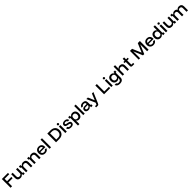

<svg xmlns="http://www.w3.org/2000/svg" viewBox="1677 -5488 10486 10486"><g transform="rotate(-45 6920.0 -245.0)"><path d="M193.3 0H77.5V-675H549.2V-575H193.3V-390H525V-290H193.3Z M835 9.2Q735 9.2 679.6 -45Q624.2 -99.2 624.2 -192.5V-500H737.5V-215Q737.5 -153.3 769.2 -122.1Q800.8 -90.8 863.3 -90.8Q927.5 -90.8 962.9 -124.2Q998.3 -157.5 998.3 -217.5V-500H1111.7V-114.2H1169.2V0H1051.7V-79.2H1016.7Q988.3 -35.8 944.2 -13.3Q900 9.2 835 9.2Z M1275 0V-385.8H1217.5V-500H1335.8V-420.8H1370.8Q1397.5 -463.3 1442.1 -486.2Q1486.7 -509.2 1550 -509.2Q1650 -509.2 1706.2 -452.9Q1762.5 -396.7 1762.5 -302.5V0H1649.2V-282.5Q1649.2 -344.2 1616.2 -376.7Q1583.3 -409.2 1519.2 -409.2Q1455 -409.2 1421.7 -376.7Q1388.3 -344.2 1388.3 -282.5V0Z M1910.8 0V-385.8H1853.3V-500H1971.7V-420.8H2006.7Q2033.3 -463.3 2077.9 -486.2Q2122.5 -509.2 2185.8 -509.2Q2285.8 -509.2 2342.1 -452.9Q2398.3 -396.7 2398.3 -302.5V0H2285V-282.5Q2285 -344.2 2252.1 -376.7Q2219.2 -409.2 2155 -409.2Q2090.8 -409.2 2057.5 -376.7Q2024.2 -344.2 2024.2 -282.5V0Z M2750.8 10Q2671.7 10 2612.9 -22.1Q2554.2 -54.2 2522.5 -113.3Q2490.8 -172.5 2490.8 -251.7Q2490.8 -330.8 2522.1 -388.8Q2553.3 -446.7 2610.8 -478.3Q2668.3 -510 2746.7 -510Q2821.7 -510 2875.8 -480.4Q2930 -450.8 2959.6 -396.2Q2989.2 -341.7 2989.2 -266.7V-225H2599.2Q2605.8 -156.7 2645 -119.6Q2684.2 -82.5 2750 -82.5Q2798.3 -82.5 2829.2 -100.8Q2860 -119.2 2871.7 -155.8H2986.7Q2968.3 -77.5 2906.2 -33.8Q2844.2 10 2750.8 10ZM2602.5 -304.2H2880.8Q2874.2 -359.2 2839.2 -388.8Q2804.2 -418.3 2746.7 -418.3Q2689.2 -418.3 2651.7 -388.8Q2614.2 -359.2 2602.5 -304.2Z M3089.2 0V-700H3202.5V0Z M3588.3 0V-675H3841.7Q3951.7 -675 4031.7 -634.6Q4111.7 -594.2 4154.6 -518.3Q4197.5 -442.5 4197.5 -337.5Q4197.5 -233.3 4154.2 -157.5Q4110.8 -81.7 4030.8 -40.8Q3950.8 0 3841.7 0ZM3704.2 -98.3H3841.7Q3956.7 -98.3 4018.8 -162.5Q4080.8 -226.7 4080.8 -337.5Q4080.8 -449.2 4019.2 -512.9Q3957.5 -576.7 3841.7 -576.7H3704.2Z M4305.8 0V-500H4419.2V0ZM4362.5 -560Q4335.8 -560 4316.7 -578.8Q4297.5 -597.5 4297.5 -625Q4297.5 -651.7 4316.2 -670.8Q4335 -690 4362.5 -690Q4389.2 -690 4408.3 -671.2Q4427.5 -652.5 4427.5 -625Q4427.5 -598.3 4408.8 -579.2Q4390 -560 4362.5 -560Z M4752.5 10Q4645.8 10 4584.2 -34.6Q4522.5 -79.2 4516.7 -159.2H4627.5Q4633.3 -118.3 4665 -98.3Q4696.7 -78.3 4756.7 -78.3Q4860 -78.3 4860 -140Q4860 -165 4844.2 -179.2Q4828.3 -193.3 4791.7 -200L4680.8 -220.8Q4536.7 -248.3 4536.7 -357.5Q4536.7 -427.5 4591.7 -468.8Q4646.7 -510 4742.5 -510Q4839.2 -510 4896.2 -467.5Q4953.3 -425 4960 -349.2H4850.8Q4841.7 -387.5 4814.6 -405.8Q4787.5 -424.2 4736.7 -424.2Q4691.7 -424.2 4667.5 -409.2Q4643.3 -394.2 4643.3 -365.8Q4643.3 -345 4658.8 -332.1Q4674.2 -319.2 4707.5 -312.5L4819.2 -290.8Q4895 -276.7 4930 -242.1Q4965 -207.5 4965 -149.2Q4965 -74.2 4910 -32.1Q4855 10 4752.5 10Z M5082.5 200V-385.8H5025V-500H5143.3V-420.8H5178.3Q5203.3 -464.2 5247.5 -487.1Q5291.7 -510 5353.3 -510Q5429.2 -510 5482.1 -477.9Q5535 -445.8 5562.9 -387.5Q5590.8 -329.2 5590.8 -250Q5590.8 -170.8 5563.8 -112.1Q5536.7 -53.3 5485.4 -21.7Q5434.2 10 5362.5 10Q5305.8 10 5263.8 -12.1Q5221.7 -34.2 5199.2 -75H5195.8V200ZM5333.3 -87.5Q5403.3 -87.5 5440.4 -130.8Q5477.5 -174.2 5477.5 -250Q5477.5 -325.8 5440.4 -369.2Q5403.3 -412.5 5333.3 -412.5Q5270.8 -412.5 5233.3 -376.7Q5195.8 -340.8 5195.8 -280V-220Q5195.8 -159.2 5233.3 -123.3Q5270.8 -87.5 5333.3 -87.5Z M5690.8 0V-700H5804.2V0Z M6085.8 9.2Q6000 9.2 5950.4 -33.3Q5900.8 -75.8 5900.8 -145Q5900.8 -217.5 5950.8 -257.5Q6000.8 -297.5 6094.2 -297.5H6252.5V-318.3Q6252.5 -418.3 6139.2 -418.3Q6043.3 -418.3 6024.2 -349.2H5910.8Q5925 -426.7 5984.6 -468.3Q6044.2 -510 6140 -510Q6247.5 -510 6304.2 -460.4Q6360.8 -410.8 6360.8 -316.7V-114.2H6415V0H6297.5V-79.2H6262.5Q6236.7 -37.5 6192.5 -14.2Q6148.3 9.2 6085.8 9.2ZM6102.5 -79.2Q6145 -79.2 6179.2 -95.8Q6213.3 -112.5 6232.9 -140.4Q6252.5 -168.3 6252.5 -202.5V-218.3H6100Q6008.3 -218.3 6008.3 -150Q6008.3 -116.7 6033.3 -97.9Q6058.3 -79.2 6102.5 -79.2Z M6486.7 200V109.2H6602.5L6648.3 -0.8L6428.3 -500H6546.7L6704.2 -133.3H6708.3L6860 -500H6973.3L6760 0L6714.2 108.3Q6695.8 151.7 6674.6 175.8Q6653.3 200 6605 200Z M7298.3 0V-675H7414.2V-100H7772.5V0Z M7856.7 0V-500H7970V0ZM7913.3 -560Q7886.7 -560 7867.5 -578.8Q7848.3 -597.5 7848.3 -625Q7848.3 -651.7 7867.1 -670.8Q7885.8 -690 7913.3 -690Q7940 -690 7959.2 -671.2Q7978.3 -652.5 7978.3 -625Q7978.3 -598.3 7959.6 -579.2Q7940.8 -560 7913.3 -560Z M8324.2 210Q8216.7 210 8149.2 165.8Q8081.7 121.7 8069.2 43.3H8189.2Q8210.8 117.5 8321.7 117.5Q8394.2 117.5 8432.5 83.8Q8470.8 50 8470.8 -12.5V-87.5H8466.7Q8445.8 -45 8404.2 -22.5Q8362.5 0 8305 0Q8234.2 0 8182.1 -31.2Q8130 -62.5 8101.3 -119.6Q8072.5 -176.7 8072.5 -255Q8072.5 -372.5 8136.2 -441.2Q8200 -510 8311.7 -510Q8373.3 -510 8417.1 -487.1Q8460.8 -464.2 8486.7 -420.8H8521.7V-500H8639.2V-385.8H8581.7V-10Q8581.7 95 8514.6 152.5Q8447.5 210 8324.2 210ZM8332.5 -98.3Q8395 -98.3 8431.7 -133.8Q8468.3 -169.2 8468.3 -229.2V-281.7Q8468.3 -340.8 8431.2 -376.2Q8394.2 -411.7 8332.5 -411.7Q8263.3 -411.7 8224.6 -370.4Q8185.8 -329.2 8185.8 -255Q8185.8 -180 8224.6 -139.2Q8263.3 -98.3 8332.5 -98.3Z M8733.3 0V-700H8846.7V-423.3H8850Q8874.2 -465.8 8916.2 -487.5Q8958.3 -509.2 9015.8 -509.2Q9110 -509.2 9165.4 -452.9Q9220.8 -396.7 9220.8 -302.5V0H9107.5V-282.5Q9107.5 -344.2 9074.6 -376.7Q9041.7 -409.2 8977.5 -409.2Q8913.3 -409.2 8880 -376.7Q8846.7 -344.2 8846.7 -282.5V0Z M9480.8 0Q9435 0 9409.6 -23.3Q9384.2 -46.7 9384.2 -94.2V-411.7H9294.2V-500H9385V-650H9496.7V-500H9620.8V-411.7H9497.5V-89.2H9633.3V0Z M9973.3 0V-675H10135.8L10354.2 -160.8H10357.5L10576.7 -675H10738.3V0H10622.5V-524.2H10619.2L10400.8 0H10304.2L10085 -525H10081.7V0Z M11110 10Q11030.8 10 10972.1 -22.1Q10913.3 -54.2 10881.7 -113.3Q10850 -172.5 10850 -251.7Q10850 -330.8 10881.2 -388.8Q10912.5 -446.7 10970 -478.3Q11027.5 -510 11105.8 -510Q11180.8 -510 11235 -480.4Q11289.2 -450.8 11318.8 -396.2Q11348.3 -341.7 11348.3 -266.7V-225H10958.3Q10965 -156.7 11004.2 -119.6Q11043.3 -82.5 11109.2 -82.5Q11157.5 -82.5 11188.3 -100.8Q11219.2 -119.2 11230.8 -155.8H11345.8Q11327.5 -77.5 11265.4 -33.8Q11203.3 10 11110 10ZM10961.7 -304.2H11240Q11233.3 -359.2 11198.3 -388.8Q11163.3 -418.3 11105.8 -418.3Q11048.3 -418.3 11010.8 -388.8Q10973.3 -359.2 10961.7 -304.2Z M11654.2 10Q11578.3 10 11525 -22.1Q11471.7 -54.2 11444.2 -112.5Q11416.7 -170.8 11416.7 -250Q11416.7 -329.2 11443.8 -387.9Q11470.8 -446.7 11522.1 -478.3Q11573.3 -510 11644.2 -510Q11702.5 -510 11744.2 -487.9Q11785.8 -465.8 11808.3 -425H11811.7V-700H11925V-114.2H11981.7V0H11864.2V-79.2H11829.2Q11803.3 -35.8 11759.6 -12.9Q11715.8 10 11654.2 10ZM11673.3 -87.5Q11736.7 -87.5 11774.2 -123.3Q11811.7 -159.2 11811.7 -220V-280Q11811.7 -340.8 11774.2 -376.7Q11736.7 -412.5 11673.3 -412.5Q11604.2 -412.5 11567.1 -369.2Q11530 -325.8 11530 -250Q11530 -174.2 11567.1 -130.8Q11604.2 -87.5 11673.3 -87.5Z M12080.8 0V-500H12194.2V0ZM12137.5 -560Q12110.8 -560 12091.7 -578.8Q12072.5 -597.5 12072.5 -625Q12072.5 -651.7 12091.2 -670.8Q12110 -690 12137.5 -690Q12164.2 -690 12183.3 -671.2Q12202.5 -652.5 12202.5 -625Q12202.5 -598.3 12183.8 -579.2Q12165 -560 12137.5 -560Z M12529.2 9.2Q12429.2 9.2 12373.8 -45Q12318.3 -99.2 12318.3 -192.5V-500H12431.7V-215Q12431.7 -153.3 12463.3 -122.1Q12495 -90.8 12557.5 -90.8Q12621.7 -90.8 12657.1 -124.2Q12692.5 -157.5 12692.5 -217.5V-500H12805.8V-114.2H12863.3V0H12745.8V-79.2H12710.8Q12682.5 -35.8 12638.3 -13.3Q12594.2 9.2 12529.2 9.2Z M12969.2 0V-385.8H12911.7V-500H13030V-420.8H13068.3Q13091.7 -463.3 13133.8 -486.2Q13175.8 -509.2 13235.8 -509.2Q13295 -509.2 13337.1 -486.7Q13379.2 -464.2 13405 -419.2H13407.5Q13462.5 -509.2 13579.2 -509.2Q13673.3 -509.2 13727.5 -454.6Q13781.7 -400 13781.7 -305.8V0H13668.3V-285.8Q13668.3 -409.2 13550 -409.2Q13431.7 -409.2 13431.7 -285.8V0H13318.3V-285.8Q13318.3 -409.2 13199.2 -409.2Q13141.7 -409.2 13112.1 -377.9Q13082.5 -346.7 13082.5 -285.8V0Z"/></g></svg>

Font: Funnel Display Light Medium
Style: Regular
Weight: 500
Version: Version 1.000